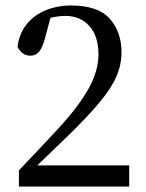

<svg xmlns="http://www.w3.org/2000/svg" viewBox="-20 -680 531 700"><path d="M49 0V-59Q87 -99 124 -138Q161 -177 194 -213Q267 -292 303 -357Q339 -422 339 -481Q339 -548 306 -585Q273 -622 219 -622Q208 -622 194 -620.5Q180 -619 164 -615L145 -544Q136 -509 123.5 -493Q111 -477 91 -477Q60 -477 44 -509Q50 -558 77 -591.5Q104 -625 146.5 -642.5Q189 -660 239 -660Q337 -660 380 -612Q423 -564 423 -489Q423 -445 405 -402.5Q387 -360 344 -308Q301 -256 225 -182Q202 -160 174 -133Q146 -106 116 -77H451V0Z"/></svg>

Font: Source Serif 4 Subhead
Style: Regular
Weight: 400
Designer: Frank Grießhammer
Foundry: Adobe Systems Incorporated
Version: Version 4.004;hotconv 1.0.117;makeotfexe 2.5.65602